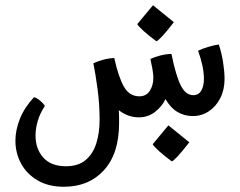

<svg xmlns="http://www.w3.org/2000/svg" viewBox="-20 -440 920 736"><path d="M224.6 275.9Q166 275.9 124.5 251.7Q83 227.5 61 187.3Q39.1 147 39.1 99.1Q39.1 58.1 56.6 14.6Q74.2 -28.8 110.4 -67.4Q121.6 -64.5 133.5 -54.4Q145.5 -44.4 152.3 -34.2Q132.8 -4.9 124.5 24.2Q116.2 53.2 116.2 79.6Q116.2 130.9 146 164.1Q175.8 197.3 232.9 197.3Q279.8 197.3 308.1 173.6Q336.4 149.9 349.1 109.6Q361.8 69.3 361.8 19.5Q361.8 -40 354 -98.4Q346.2 -156.7 337.9 -197.3Q352.5 -204.6 373.3 -210.4Q394 -216.3 418 -217.8Q434.1 -144.5 455.1 -107.7Q476.1 -70.8 514.2 -70.8Q541 -70.8 554.4 -92Q567.9 -113.3 567.9 -142.1Q567.9 -147.5 567.1 -156Q566.4 -164.6 564 -177.2Q561.5 -188 559.8 -197.8Q558.1 -207.5 556.6 -213.9Q572.8 -221.7 594.7 -227.3Q616.7 -232.9 637.2 -233.4Q654.3 -149.4 673.1 -112.3Q691.9 -75.2 720.7 -75.2Q741.2 -75.2 751.5 -92.5Q761.7 -109.9 761.7 -138.2Q761.7 -162.1 755.4 -190.7Q749 -219.2 739.3 -245.6Q753.9 -252.9 777.3 -260Q800.8 -267.1 818.8 -269.5Q829.6 -237.3 835.2 -201.2Q840.8 -165 840.8 -137.7Q840.8 -96.2 824.5 -64Q808.1 -31.7 780.5 -13.4Q752.9 4.9 718.8 4.9Q687.5 4.9 661.1 -10.3Q634.8 -25.4 614.3 -60.1Q601.1 -31.7 574.2 -11Q547.4 9.8 512.7 9.8Q490.2 9.8 470.7 2.4Q451.2 -4.9 435.5 -17.6Q436.5 -3.9 436.5 10Q436.5 23.9 436.5 32.2Q436.5 148.4 378.7 212.2Q320.8 275.9 224.6 275.9ZM638.7 178.7Q611.3 158.7 589.8 139.4Q568.4 120.1 565.4 112.8L625.5 40.5L705.6 105.5Q677.2 142.1 660.9 159.4Q644.5 176.8 638.7 178.7ZM579.6 -281.7Q552.2 -301.8 530.8 -321Q509.3 -340.3 506.3 -347.7L566.4 -419.9L646.5 -355Q618.2 -318.4 601.8 -301Q585.4 -283.7 579.6 -281.7Z"/></svg>

Font: Harmattan SemiBold
Style: Regular
Weight: 600
Designer: George W. Nuss III and SIL International
Foundry: SIL International
Version: Version 4.000